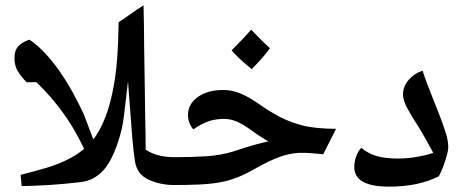

<svg xmlns="http://www.w3.org/2000/svg" viewBox="-20 -832 1737 717"><path d="M312 -236Q271 -332 221 -403Q197 -437 170.5 -467.5Q144 -498 116 -525H79Q58 -547 46 -567Q34 -587 34 -615Q34 -644 48.5 -659.5Q63 -675 90 -684Q121 -663 150.5 -631Q180 -599 206 -561Q232 -523 254 -482.5Q276 -442 293 -405Q304 -377 320 -334Q336 -291 347 -257Z M61 -137 57 -179Q113 -193 155.5 -206Q198 -219 232 -236Q298 -268 337 -323Q380 -387 401 -492Q412 -544 417 -608Q422 -672 423 -749Q449 -766 469.5 -781Q490 -796 516 -812Q517 -785 517.5 -740Q518 -695 518.5 -645Q519 -595 520 -551Q521 -507 521 -482Q521 -447 522 -406.5Q523 -366 523.5 -330.5Q524 -295 524 -273Q544 -260 568 -253Q582 -249 598 -247Q614 -245 632 -245Q641 -245 641 -237V-149Q641 -141 632 -141Q577 -141 534 -161.5Q491 -182 484 -230Q478 -270 474.5 -311.5Q471 -353 468 -395Q467 -411 465 -436.5Q463 -462 461 -487Q459 -512 458 -528Q451 -471 447 -434.5Q443 -398 439 -373Q435 -348 428 -325Q406 -249 376 -208Q339 -159 282 -152Q222 -145 169 -141.5Q116 -138 61 -137Z M624 -141Q616 -141 616 -149V-237Q616 -245 624 -245Q697 -245 750.5 -248.5Q804 -252 850 -266Q900 -283 931.5 -291.5Q963 -300 982 -304Q949 -323 921 -344Q886 -369 863 -378.5Q840 -388 817 -388Q787 -388 761.5 -380Q736 -372 702 -349Q693 -358 687.5 -373Q682 -388 682 -402Q682 -444 719 -470Q756 -496 813 -496Q845 -496 875.5 -484Q906 -472 945 -445Q992 -412 1030 -393Q1068 -374 1115 -362Q1138 -357 1168 -354Q1198 -351 1235 -351L1187 -256Q1161 -258 1140.5 -260Q1120 -262 1094 -261Q1059 -259 1021.5 -245Q984 -231 938 -205Q900 -183 867.5 -170Q835 -157 801 -151Q767 -145 724.5 -143Q682 -141 624 -141ZM920 -574Q871 -613 845 -644Q868 -667 886.5 -686.5Q905 -706 918 -721Q931 -708 948 -690.5Q965 -673 988 -652Q965 -619 920 -574Z M1433 -135Q1303 -135 1303 -208Q1303 -228 1310 -247.5Q1317 -267 1329 -280Q1354 -259 1386 -249.5Q1418 -240 1465 -240Q1531 -240 1598 -261Q1584 -287 1571.5 -309.5Q1559 -332 1548 -350Q1515 -401 1500 -429.5Q1485 -458 1485 -479Q1485 -509 1506 -533.5Q1527 -558 1558 -568Q1566 -543 1577.5 -513Q1589 -483 1600.5 -454.5Q1612 -426 1620 -405Q1634 -369 1644 -338Q1654 -307 1654 -281Q1654 -272 1649 -253Q1644 -234 1636 -212.5Q1628 -191 1619 -174Q1543 -135 1433 -135Z"/></svg>

Font: Noto Naskh Arabic UI Semi
Style: Bold
Weight: 700
Designer: Monotype Design Team, David Williams, Mohamad Dakak and Nizar Qandah
Foundry: Monotype Imaging Inc.
Version: Version 2.014; ttfautohint (v1.8.4.7-5d5b)